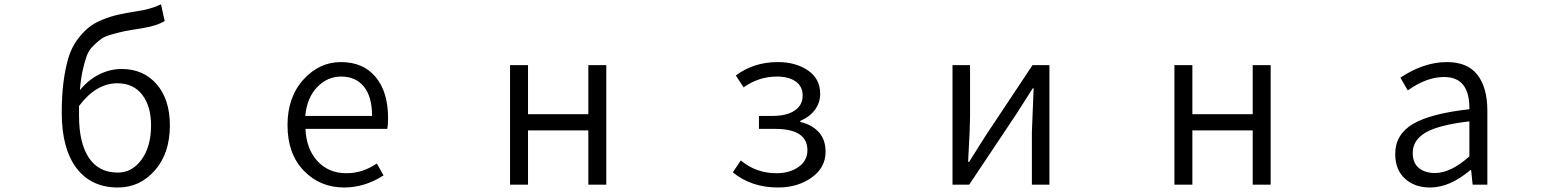

<svg xmlns="http://www.w3.org/2000/svg" viewBox="-20 -834 7040 867"><path d="M511.7 -54.7Q577.1 -54.7 619.6 -113.8Q662.1 -172.9 662.1 -267.6Q662.1 -354.5 622.1 -406.2Q582 -458 509.8 -458Q414.1 -458 336.9 -355.5V-310.5Q336.9 -188.5 381.3 -121.6Q425.8 -54.7 511.7 -54.7ZM707 -814.5 723.6 -739.3Q688.5 -716.8 614.3 -705.1Q567.4 -698.2 543.9 -693.4Q520.5 -688.5 486.8 -679.2Q453.1 -669.9 437 -658.2Q420.9 -646.5 400.9 -627Q380.9 -607.4 371.1 -580.1Q361.3 -552.7 353 -514.6Q344.7 -476.6 340.8 -426.8Q377.9 -472.7 427.2 -497.6Q476.6 -522.5 529.3 -522.5Q627.9 -522.5 687.5 -453.6Q747.1 -384.8 747.1 -267.6Q747.1 -141.6 679.2 -64.5Q611.3 12.7 512.7 12.7Q391.6 12.7 325.2 -75.2Q258.8 -163.1 258.8 -325.2Q258.8 -404.3 267.1 -466.3Q275.4 -528.3 289.1 -573.2Q302.7 -618.2 327.1 -651.9Q351.6 -685.5 377 -707Q402.3 -728.5 440.4 -744.1Q478.5 -759.8 513.2 -767.6Q547.9 -775.4 597.7 -783.2Q660.2 -792 707 -814.5Z M1534.2 12.7Q1424.8 12.7 1351.6 -63.5Q1278.3 -139.6 1278.3 -268.6Q1278.3 -395.5 1350.1 -474.6Q1421.9 -553.7 1519.5 -553.7Q1620.1 -553.7 1676.3 -486.3Q1732.4 -418.9 1732.4 -300.8Q1732.4 -268.6 1728.5 -252H1359.4Q1363.3 -161.1 1413.6 -106.4Q1463.9 -51.8 1544.9 -51.8Q1617.2 -51.8 1681.6 -95.7L1711.9 -42Q1627 12.7 1534.2 12.7ZM1358.4 -310.5H1660.2Q1660.2 -396.5 1623.5 -442.4Q1586.9 -488.3 1520.5 -488.3Q1458 -488.3 1412.1 -440.4Q1366.2 -392.6 1358.4 -310.5Z M2283.2 0V-540H2364.3V-318.4H2636.7V-540H2717.8V0H2636.7V-245.1H2364.3V0Z M3493.2 12.7Q3373 12.7 3289.1 -55.7L3325.2 -109.4Q3394.5 -51.8 3486.3 -51.8Q3545.9 -51.8 3585.9 -80.1Q3626 -108.4 3626 -155.3Q3626 -252 3480.5 -252H3407.2V-310.5H3466.8Q3533.2 -310.5 3568.8 -335Q3604.5 -359.4 3604.5 -402.3Q3604.5 -444.3 3572.8 -466.3Q3541 -488.3 3488.3 -488.3Q3406.2 -488.3 3337.9 -439.5L3302.7 -493.2Q3383.8 -553.7 3492.2 -553.7Q3573.2 -553.7 3628.4 -516.1Q3683.6 -478.5 3683.6 -410.2Q3683.6 -370.1 3659.7 -337.9Q3635.7 -305.7 3593.8 -288.1V-283.2Q3645.5 -271.5 3676.8 -237.8Q3708 -204.1 3708 -148.4Q3708 -77.1 3645 -32.2Q3582 12.7 3493.2 12.7Z M4281.2 0V-540H4360.4V-303.7Q4360.4 -261.7 4351.6 -103.5H4356.4Q4366.2 -120.1 4393.1 -161.6Q4419.9 -203.1 4429.7 -219.7L4642.6 -540H4718.8V0H4639.6V-235.4Q4639.6 -248 4647.5 -435.5H4643.6Q4584 -342.8 4570.3 -320.3L4356.4 0Z M5283.2 0V-540H5364.3V-318.4H5636.7V-540H5717.8V0H5636.7V-245.1H5364.3V0Z M6437.5 12.7Q6368.2 12.7 6324.2 -27.3Q6280.3 -67.4 6280.3 -138.7Q6280.3 -226.6 6359.9 -273.9Q6439.5 -321.3 6615.2 -340.8Q6617.2 -486.3 6501 -486.3Q6421.9 -486.3 6336.9 -425.8L6303.7 -483.4Q6409.2 -553.7 6513.7 -553.7Q6607.4 -553.7 6651.9 -495.6Q6696.3 -437.5 6696.3 -335V0H6629.9L6623 -66.4H6620.1Q6527.3 12.7 6437.5 12.7ZM6460 -52.7Q6531.2 -52.7 6615.2 -127.9V-286.1Q6475.6 -269.5 6417.5 -235.4Q6359.4 -201.2 6359.4 -143.6Q6359.4 -97.7 6387.2 -75.2Q6415 -52.7 6460 -52.7Z"/></svg>

Font: GenEi Gothic M SemiLight
Style: Regular
Weight: 350
Designer: o_tamon (Modified); [Source Han Sans]
Ryoko NISHIZUKA  (kana & ideographs); Paul D. Hunt (Latin, Greek & Cyrillic); Wenl
Version: Version 1.1a;Original Version 1.004